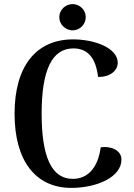

<svg xmlns="http://www.w3.org/2000/svg" viewBox="-20 -902 651 936"><path d="M334 -754C369 -754 398 -783 398 -818C398 -854 369 -882 334 -882C299 -882 269 -854 269 -818C269 -783 299 -754 334 -754ZM328 14C449 14 572 -37 572 -124C572 -171 519 -191 471 -184C457 -80 405 -30 335 -30C232 -30 183 -136 183 -348C183 -560 233 -666 338 -666C406 -666 447 -622 458 -527C521 -526 554 -561 554 -596C554 -667 444 -710 336 -710C157 -710 51 -580 51 -348C51 -117 154 14 328 14Z"/></svg>

Font: Arima Koshi ExtraBold
Style: Regular
Weight: 800
Designer: Joana Correia and Natanael Gama
Foundry: NDISCOVER
Version: Version 1.019;PS 001.019;hotconv 1.0.88;makeotf.lib2.5.64775